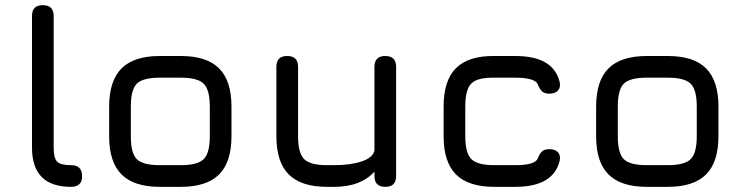

<svg xmlns="http://www.w3.org/2000/svg" viewBox="-20 -724 2884 744"><path d="M298 -42Q299 -22 288 -11Q277 0 255 0Q104 0 104 -152V-662Q104 -704 146 -704Q188 -704 188 -662V-152Q188 -111 201.5 -97.5Q215 -84 255 -84Q298 -84 298 -42Z M599 0Q499 0 451 -48Q403 -96 403 -195V-311Q403 -411 451 -459Q499 -507 599 -507H681Q781 -507 829 -459Q877 -411 877 -311V-196Q877 -96 829 -48Q781 0 681 0ZM487 -195Q487 -130 510.5 -107Q534 -84 599 -84H681Q746 -84 769.5 -107.5Q793 -131 793 -196V-311Q793 -376 769.5 -399.5Q746 -423 681 -423H599Q534 -423 510.5 -400Q487 -377 487 -311Z M1051 -465Q1051 -507 1093 -507Q1135 -507 1135 -465V-196Q1135 -131 1158.5 -107.5Q1182 -84 1247 -84H1275Q1338 -84 1381.5 -98.5Q1425 -113 1431 -141V-465Q1431 -507 1473 -507Q1515 -507 1515 -465V-42Q1515 0 1473 0Q1431 0 1431 -42V-59Q1378 0 1275 0H1247Q1147 0 1099 -48Q1051 -96 1051 -196Z M1895 0Q1795 0 1747 -48Q1699 -96 1699 -196V-312Q1699 -412 1747 -460Q1795 -508 1895 -507H1977Q2125 -507 2149 -405Q2153 -384 2141.5 -372.5Q2130 -361 2108 -361Q2090 -361 2080.5 -370Q2071 -379 2063 -399Q2050 -423 1977 -423H1895Q1830 -424 1806.5 -400.5Q1783 -377 1783 -312V-196Q1783 -131 1806.5 -107.5Q1830 -84 1895 -84H1977Q2050 -84 2063 -108Q2071 -129 2080.5 -137.5Q2090 -146 2109 -146Q2131 -146 2142 -134Q2153 -122 2149 -102Q2125 0 1977 0Z M2486 0Q2386 0 2338 -48Q2290 -96 2290 -195V-311Q2290 -411 2338 -459Q2386 -507 2486 -507H2568Q2668 -507 2716 -459Q2764 -411 2764 -311V-196Q2764 -96 2716 -48Q2668 0 2568 0ZM2374 -195Q2374 -130 2397.5 -107Q2421 -84 2486 -84H2568Q2633 -84 2656.5 -107.5Q2680 -131 2680 -196V-311Q2680 -376 2656.5 -399.5Q2633 -423 2568 -423H2486Q2421 -423 2397.5 -400Q2374 -377 2374 -311Z"/></svg>

Font: Jura
Style: Bold
Weight: 700
Designer: Daniel Johnson, Alexei Vanyashin
Foundry: Daniel Johnson
Version: Version 5.103